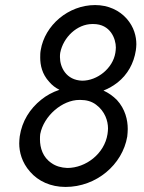

<svg xmlns="http://www.w3.org/2000/svg" viewBox="-20 -730 570 759"><path d="M141 -532C139 -522 139 -512 139 -502C139 -473 146 -437 175 -406C186 -393 199 -383 215 -375C188 -366 164 -353 143 -336C98 -300 67 -251 58 -191C57 -182 56 -172 56 -163C56 -130 66 -88 99 -51C131 -14 180 9 239 9C361 9 464 -79 483 -190C484 -200 485 -210 485 -220C485 -256 475 -299 442 -335C427 -350 409 -363 389 -372C410 -380 428 -391 445 -404C484 -435 509 -479 517 -531C518 -539 519 -547 519 -555C519 -586 510 -623 481 -656C452 -689 408 -710 356 -710C250 -710 157 -630 141 -532ZM218 -521C230 -583 285 -635 345 -635C346 -635 348 -635 349 -635C417 -635 438 -576 438 -542C438 -535 437 -528 436 -521C426 -460 365 -411 305 -411C241 -413 217 -465 217 -504C217 -510 217 -515 218 -521ZM139 -200C153 -272 226 -335 294 -335C296 -335 297 -335 298 -335C322 -335 343 -329 360 -316C395 -290 407 -252 407 -222C407 -215 406 -208 405 -200C393 -122 319 -66 246 -66C222 -67 201 -73 184 -85C149 -108 138 -146 138 -179C138 -186 138 -193 139 -200Z"/></svg>

Font: Jost
Style: Italic
Weight: 400
Italic angle: -5°
Version: Version 3.710